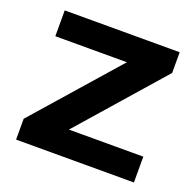

<svg xmlns="http://www.w3.org/2000/svg" viewBox="-102 -651 771 758"><g transform="rotate(20 284.0 -272.5)"><path d="M40 0V-87.5L346.5 -436.5H46V-545H529V-458L222.5 -108.5H535V0Z"/></g></svg>

Font: Encode Sans Expanded SemiBold
Style: Regular
Weight: 600
Width: 7
Designer: Multiple Designers
Foundry: Impallari Type
Version: Version 3.000; ttfautohint (v1.8.3) -l 8 -r 50 -G 200 -x 14 